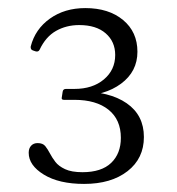

<svg xmlns="http://www.w3.org/2000/svg" viewBox="-20 -908 439 475"><path d="M188 -453Q126 -453 88.5 -476Q51 -499 51 -530Q51 -541 57 -547.5Q63 -554 73 -554Q86 -554 92 -546.5Q98 -539 103.5 -528.5Q109 -518 117 -507.5Q125 -497 141 -489.5Q157 -482 184 -482Q231 -482 255 -505Q279 -528 279 -567Q279 -612 248.5 -636.5Q218 -661 164 -661H138Q131 -661 133 -668L135 -681Q136 -688 143 -688H164Q209 -688 237 -711.5Q265 -735 265 -772Q265 -805 241.5 -825.5Q218 -846 176 -846Q144 -846 118.5 -831.5Q93 -817 78 -785Q75 -779 68 -781L62 -783Q55 -785 56 -793Q67 -836 103.5 -862Q140 -888 191 -888Q249 -888 284.5 -858.5Q320 -829 320 -780Q320 -731 279.5 -701Q239 -671 176 -671V-682Q251 -682 293.5 -652.5Q336 -623 336 -569Q336 -516 295.5 -484.5Q255 -453 188 -453Z"/></svg>

Font: Hahmlet ExtraLight
Style: Regular
Weight: 250
Designer: Minjoo Ham & Mark Frömberg
Foundry: hypertype
Version: Version 1.002